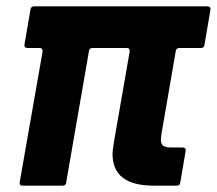

<svg xmlns="http://www.w3.org/2000/svg" viewBox="-20 -584 682 604"><path d="M51 0Q46 0 43.5 -3Q41 -6 42 -11L114 -422V-424Q114 -433 105 -433H66Q61 -433 58.5 -436Q56 -439 57 -444L76 -555Q78 -564 87 -564H633Q638 -564 640.5 -561Q643 -558 642 -553L623 -442Q622 -433 612 -433H544Q535 -433 533 -424L488 -163Q486 -149 486 -145Q486 -131 493.5 -125.5Q501 -120 519 -120H555Q560 -120 562.5 -117Q565 -114 564 -109L547 -9Q546 0 536 0H463Q334 0 334 -100Q334 -109 338 -135L388 -422V-424Q388 -433 379 -433H271Q262 -433 260 -424L188 -9Q187 0 177 0Z"/></svg>

Font: Open Sauce Two ExtraBold Italic
Style: Regular
Weight: 800
Italic angle: -10°
Designer: Alfredo Marco Pradil
Foundry: Creative Sauce Fz LLC
Version: Version 1.477